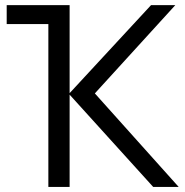

<svg xmlns="http://www.w3.org/2000/svg" viewBox="-20 -734 725 754"><path d="M668.5 -713.9 352.5 -367.2 681.6 0H581.5L253.4 -362.3V0H169.9V-639.6H6.3V-713.9H253.4V-368.2L573.2 -713.9Z"/></svg>

Font: Wonky
Style: Regular
Weight: 400
Designer: Monotype Design Team
Foundry: Monotype Imaging Inc.
Version: Version 3.000